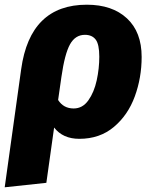

<svg xmlns="http://www.w3.org/2000/svg" viewBox="-48 -571 647 816"><path d="M554 -329Q554 -241 525 -161.5Q496 -82 436 -31.5Q376 19 289 19Q219 19 182 -29L149 206L-28 225L42 -277Q80 -551 321 -551Q429 -551 491.5 -493Q554 -435 554 -329ZM374 -330Q374 -383 358.5 -403Q343 -423 313 -423Q272 -423 249.5 -382.5Q227 -342 213 -244L199 -146Q222 -110 265 -110Q303 -110 327.5 -144.5Q352 -179 363 -229.5Q374 -280 374 -330Z"/></svg>

Font: Trujillo ExtraBold
Style: Italic
Weight: 800
Italic angle: -8°
Designer: Fira Sans original fonts by bBox Type GmbH, Carrois Corporate GbR, & Edenspiekermann AG / Changes by Cristiano Sobral
Foundry: Fira Sans original fonts by bBox Type GmbH, Carrois Corporate GbR, & Edenspiekermann AG / Changes by Cristiano Sobral
Version: Version 4.301;July 28, 2020;FontCreator 13.0.0.2655 64-bit